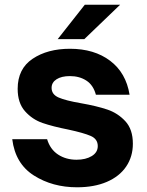

<svg xmlns="http://www.w3.org/2000/svg" viewBox="-20 -783 622 815"><path d="M32 -192H180Q193 -149 226.5 -127Q260 -105 305 -105Q344 -105 369.5 -120.5Q395 -136 395 -163Q395 -193 365 -206Q335 -219 270 -233Q204 -246 160.5 -261Q117 -276 86 -311Q55 -346 55 -406Q55 -491 118.5 -533.5Q182 -576 277 -576Q380 -576 447.5 -525Q515 -474 530 -381H387Q376 -422 346.5 -441Q317 -460 277 -460Q241 -460 220 -446.5Q199 -433 199 -410Q199 -382 229 -369Q259 -356 323 -345Q391 -333 435.5 -318Q480 -303 512 -268.5Q544 -234 544 -173Q544 -118 515.5 -76Q487 -34 433.5 -11Q380 12 307 12Q203 12 124 -38Q45 -88 32 -192ZM338 -617H225L340 -763H490Z"/></svg>

Font: Open Sauce Sans ExtraBold
Style: Regular
Weight: 800
Designer: Alfredo Marco Pradil
Foundry: Creative Sauce Fz LLC
Version: Version 1.477